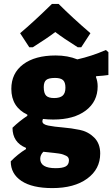

<svg xmlns="http://www.w3.org/2000/svg" viewBox="-20 -766 575 983"><path d="M130 -524 83 -596Q152 -654 246 -746H280Q350 -676 443 -596L396 -524H378Q302 -572 263 -602Q224 -572 148 -524ZM265 -482Q327 -482 376 -462Q448 -478 522 -510L535 -499V-382Q509 -378 473 -376L471 -372Q480 -350 480 -324Q480 -246 419 -200Q358 -154 253 -154Q226 -154 200 -157Q197 -150 197 -145Q197 -129 227.5 -123Q258 -117 301.5 -113.5Q345 -110 388.5 -101Q432 -92 462.5 -61.5Q493 -31 493 20Q493 100 426.5 148.5Q360 197 248 197Q145 197 90 160.5Q35 124 35 60Q70 24 113 -3V-9Q44 -37 44 -112Q79 -146 120 -173V-179Q38 -218 38 -311Q38 -391 98.5 -436.5Q159 -482 265 -482ZM262 -367Q229 -367 216.5 -356.5Q204 -346 204 -320Q204 -289 216 -276.5Q228 -264 257 -264Q287 -264 301 -276.5Q315 -289 315 -317Q315 -345 302.5 -356Q290 -367 262 -367ZM186 47Q186 95 265 95Q300 95 316.5 86Q333 77 333 54Q333 47 329.5 41Q326 35 318.5 31.5Q311 28 303 25Q295 22 281.5 20Q268 18 258 17Q248 16 230 14Q212 12 202 11Q186 27 186 47Z"/></svg>

Font: Alegreya Sans Black
Style: Regular
Weight: 900
Designer: Juan Pablo del Peral
Foundry: Huerta Tipografica
Version: Version 2.007